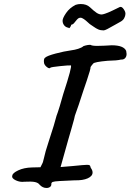

<svg xmlns="http://www.w3.org/2000/svg" viewBox="-20 -877 649 954"><path d="M101 26Q80 29 58.5 19Q37 9 41 -4Q42 -17 70.5 -30.5Q99 -44 139 -45L181 -46L191 -66Q194 -72 195 -78.5Q196 -85 198 -90L207 -126L222 -174Q252 -265 261 -302Q266 -314 277 -350Q288 -386 294 -409Q340 -550 332 -552Q322 -553 279 -548.5Q236 -544 231 -541Q226 -534 214 -543Q202 -552 199 -563Q198 -566 198 -573Q198 -587 205 -591Q215 -600 256.5 -611Q298 -622 334 -627Q351 -629 368.5 -634.5Q386 -640 395 -648Q416 -655 430 -654Q437 -649 464 -649Q487 -649 499 -650Q525 -652 535 -652Q595 -652 607 -624Q609 -614 609 -609Q609 -596 601.5 -588Q594 -580 581 -581Q563 -576 514 -575Q448 -569 443 -561Q438 -556 435.5 -552Q433 -548 430 -544Q431 -535 412 -479L394 -426Q366 -339 358 -319Q351 -302 348 -284Q340 -257 333.5 -232.5Q327 -208 320 -186L281 -47L341 -52Q400 -58 412 -58Q422 -58 425 -56Q428 -54 429 -49.5Q430 -45 431 -43Q440 -31 440 -20Q440 -2 416 9Q392 20 350 19Q305 21 277 22.5Q249 24 242 27Q235 30 235 37Q236 46 229 51.5Q222 57 211 57Q192 57 177 41Q170 31 153.5 27.5Q137 24 101 26ZM431 -754Q427 -756 417 -765.5Q407 -775 397 -782Q387 -789 380 -789Q373 -789 368 -785Q363 -781 356 -772Q352 -766 346.5 -760.5Q341 -755 334 -754Q333 -748 328 -741Q323 -734 321 -739Q307 -741 299 -751Q291 -761 291 -774Q291 -787 308.5 -812.5Q326 -838 356 -853Q368 -857 381 -857Q410 -857 427 -841Q448 -821 460.5 -813Q473 -805 485 -805Q490 -805 502 -809Q515 -813 540 -825Q559 -835 575 -842Q585 -846 595 -831Q605 -816 603 -806Q603 -798 597 -786.5Q591 -775 575 -767Q571 -765 550 -753Q526 -739 513 -732.5Q500 -726 495 -726Q479 -726 468 -731Q457 -736 446.5 -743.5Q436 -751 431 -754Z"/></svg>

Font: Caveat
Style: Bold
Weight: 700
Designer: Pablo Impallari
Foundry: Pablo Impallari
Version: Version 1.500; ttfautohint (v1.6)